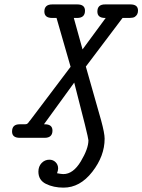

<svg xmlns="http://www.w3.org/2000/svg" viewBox="-20 -631 652 879"><path d="M35.2 -28.8Q35.2 -62 69.8 -62H84Q89.8 -62 93 -62Q96.2 -62 99.1 -62.5Q102.1 -63 103 -63.5Q104 -64 106.4 -65.9Q108.9 -67.9 109.4 -68.8Q109.9 -69.8 113 -74Q116.2 -78.1 118.2 -80.1L303.2 -325.2L238.8 -548.8H219.2Q183.1 -548.8 183.1 -578.1Q183.1 -611.3 220.2 -610.8H334Q369.1 -610.8 369.1 -582Q369.1 -548.8 333 -548.8H317.9L357.9 -404.8L463.9 -548.8H460.9Q425.8 -548.8 425.8 -578.1Q425.8 -611.3 461.9 -610.8H577.1Q612.3 -610.8 611.8 -582Q611.8 -563 596.2 -553.2Q589.4 -549.3 573.2 -548.8H541L373 -326.2L442.9 -80.1Q459 -21 459 3.9Q459 83 402.6 155.5Q346.2 228 271 228Q225.1 228 190.4 210.9Q155.8 193.8 155.8 154.8Q155.8 130.9 170.4 115.5Q185.1 100.1 206.1 100.1Q223.1 100.1 234.6 111.6Q246.1 123 246.1 140.1Q246.1 148.9 241.2 162.1Q261.2 166 270 166Q314.9 166 349.9 107.9Q384.8 49.8 384.8 11.2Q384.8 -2 319.8 -252.9L181.2 -62H185.1Q220.2 -62 220.2 -33.2Q220.2 0 184.1 0H70.8Q35.2 0 35.2 -28.8Z"/></svg>

Font: CMU Typewriter Text
Style: Italic
Weight: 500
Italic angle: -14.04°
Version: Version 0.7.0